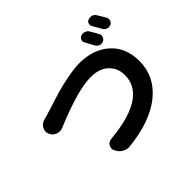

<svg xmlns="http://www.w3.org/2000/svg" viewBox="-182 -1093 1365 1365"><g transform="rotate(-45 500.0 -411.0)"><path d="M712.9 -735.4Q704.1 -749 709 -765.1Q713.9 -781.2 729.5 -787.1Q739.3 -791 749 -791Q756.8 -791 764.6 -788.1Q782.2 -783.2 792 -767.6Q810.5 -737.3 828.1 -704.1Q833 -695.3 833 -686.5Q833 -679.7 830.1 -672.9Q824.2 -656.2 807.6 -649.4Q798.8 -645.5 790 -645.5Q782.2 -645.5 774.4 -648.4Q756.8 -654.3 748 -670.9Q729.5 -707 712.9 -735.4ZM832 -780.3Q823.2 -794.9 827.6 -810.5Q832 -826.2 847.7 -832Q857.4 -835.9 867.2 -835.9Q875 -835.9 882.8 -834Q900.4 -828.1 910.2 -812.5Q928.7 -783.2 947.3 -750Q952.1 -741.2 952.1 -731.4Q952.1 -724.6 950.2 -718.8Q944.3 -702.1 928.7 -695.3Q919.9 -691.4 910.2 -691.4Q902.3 -691.4 894.5 -694.3Q877.9 -700.2 869.1 -715.8Q849.6 -752 832 -780.3ZM169.9 -419.9Q155.3 -414.1 141.1 -414.1Q127 -414.1 112.3 -419.9Q83 -431.6 72.3 -460.9Q67.4 -472.7 67.4 -484.4Q67.4 -500 75.2 -514.6Q88.9 -541 118.2 -549.8Q138.7 -554.7 166 -563.5Q171.9 -564.5 239.7 -586.4Q307.6 -608.4 351.1 -620.6Q394.5 -632.8 462.9 -646Q531.2 -659.2 582 -659.2Q720.7 -659.2 807.6 -581.5Q894.5 -503.9 894.5 -367.2Q894.5 -213.9 770 -112.8Q645.5 -11.7 418.9 12.7Q414.1 13.7 408.2 13.7Q381.8 13.7 359.4 0Q331.1 -17.6 318.4 -47.9Q313.5 -57.6 313.5 -67.4Q313.5 -81.1 321.3 -93.8Q335 -116.2 361.3 -118.2Q450.2 -126 520 -144Q589.8 -162.1 642.1 -192.4Q694.3 -222.7 722.7 -267.6Q751 -312.5 751 -370.1Q751 -440.4 703.1 -486.3Q655.3 -532.2 568.4 -532.2Q436.5 -532.2 169.9 -419.9Z"/></g></svg>

Font: Gen Jyuu GothicX Bold
Style: Bold
Weight: 700
Designer: Ryoko NISHIZUKA (kana &amp; ideographs); Paul D. Hunt (Latin, Greek &amp; Cyrillic); Wenlong ZHANG (bopomofo); Sandoll C
Version: Version 1.058.20140828